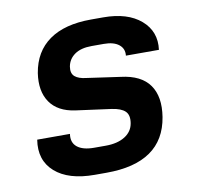

<svg xmlns="http://www.w3.org/2000/svg" viewBox="-68 -630 736 710"><g transform="rotate(-10 300.0 -275.0)"><path d="M232 9Q134 9 83.5 -35.5Q33 -80 45 -156H168Q163 -124 184 -107Q205 -90 247 -90H291Q335 -90 363 -107.5Q391 -125 396 -156Q401 -186 386 -200.5Q371 -215 336 -220L203 -238Q138 -247 109 -289Q80 -331 90 -398Q103 -477 161 -518Q219 -559 318 -559H364Q455 -559 505 -516Q555 -473 546 -405H422Q425 -431 405.5 -446.5Q386 -462 349 -462H303Q263 -462 239.5 -445.5Q216 -429 211 -401Q207 -376 221 -364Q235 -352 264 -349L390 -331Q465 -322 496.5 -277.5Q528 -233 516 -158Q489 9 276 9Z"/></g></svg>

Font: JetBrains Mono NL
Style: Bold Italic
Weight: 700
Italic angle: -9°
Designer: Philipp Nurullin, Konstantin Bulenkov
Foundry: JetBrains
Version: Version 2.304; ttfautohint (v1.8.4.7-5d5b)